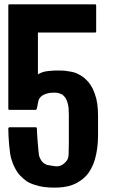

<svg xmlns="http://www.w3.org/2000/svg" viewBox="-20 -860 561 892"><path d="M435.5 -323.2Q435.5 -293 435.5 -232.4Q435.5 -199.2 431.6 -170.9Q427.7 -142.6 420.9 -119.1Q414.1 -95.7 403.3 -76.2Q393.6 -57.6 379.9 -43Q366.2 -28.3 350.6 -18.6Q335 -7.8 316.4 -1Q297.9 5.9 276.4 8.8Q255.9 11.7 233.4 11.7Q208 11.7 184.6 8.8Q162.1 5.9 142.6 -1Q122.1 -6.8 104.5 -17.6Q87.9 -29.3 74.2 -43.9Q59.6 -58.6 49.8 -79.1Q39.1 -98.6 32.2 -123Q26.4 -142.6 22.5 -186.5Q18.6 -231.4 18.6 -262.7Q18.6 -263.7 18.6 -264.6Q19.5 -266.6 20.5 -266.6Q20.5 -267.6 22.5 -268.6Q23.4 -268.6 24.4 -268.6Q64.5 -268.6 146.5 -268.6Q148.4 -268.6 149.4 -267.6Q151.4 -266.6 151.4 -263.7Q151.4 -254.9 152.3 -240.2Q153.3 -225.6 154.3 -210Q156.2 -185.5 158.2 -165Q160.2 -143.6 161.1 -138.7Q163.1 -129.9 167 -123Q170.9 -115.2 174.8 -110.4Q179.7 -103.5 185.5 -100.6Q191.4 -96.7 198.2 -93.8Q203.1 -92.8 234.4 -87.9Q265.6 -83 289.1 -112.3Q297.9 -122.1 298.8 -143.6Q299.8 -164.1 299.8 -190.4Q299.8 -236.3 299.8 -329.1Q299.8 -342.8 298.8 -355.5Q297.9 -368.2 294.9 -377.9Q293 -387.7 289.1 -395.5Q286.1 -403.3 281.2 -409.2Q276.4 -414.1 271.5 -418.9Q266.6 -422.9 259.8 -424.8Q252.9 -427.7 246.1 -428.7Q239.3 -429.7 231.4 -429.7Q225.6 -429.7 213.9 -428.7Q202.1 -426.8 196.3 -424.8Q162.1 -415 157.2 -385.7Q151.4 -356.4 151.4 -356.4Q151.4 -354.5 150.4 -353.5Q150.4 -352.5 149.4 -351.6Q148.4 -351.6 147.5 -350.6Q145.5 -349.6 145.5 -349.6Q104.5 -349.6 23.4 -349.6Q20.5 -349.6 19.5 -351.6Q18.6 -352.5 18.6 -355.5Q18.6 -415 18.6 -535.2Q18.6 -634.8 18.6 -835Q18.6 -836.9 19.5 -838.9Q20.5 -839.8 23.4 -839.8Q156.2 -839.8 421.9 -839.8Q424.8 -839.8 425.8 -838.9Q426.8 -836.9 426.8 -835Q426.8 -794.9 426.8 -713.9Q426.8 -711.9 425.8 -710Q424.8 -709 421.9 -709Q333 -709 156.2 -709Q156.2 -644.5 156.2 -514.6Q178.7 -528.3 207 -530.3Q235.4 -533.2 254.9 -532.2Q257.8 -532.2 260.7 -532.2Q263.7 -532.2 266.6 -532.2Q280.3 -532.2 294.9 -529.3Q310.5 -527.3 325.2 -523.4Q339.8 -518.6 354.5 -509.8Q368.2 -502 379.9 -490.2Q392.6 -478.5 402.3 -462.9Q413.1 -446.3 419.9 -425.8Q427.7 -405.3 431.6 -379.9Q435.5 -354.5 435.5 -323.2Z"/></svg>

Font: Typeface
Style: Regular
Weight: 400
Version: Version 1.0